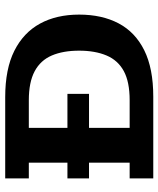

<svg xmlns="http://www.w3.org/2000/svg" viewBox="46 -670 623 756"><g transform="rotate(-90 358.0 -291.5)"><path d="M34 -253V-338H96V-490H34V-583H354Q465 -583 536.5 -547Q608 -511 643.5 -446Q679 -381 679 -292Q679 -202 644.5 -136.5Q610 -71 538.5 -35.5Q467 0 356 0H34V-93H96V-253ZM233 -93H342Q414 -93 456.5 -116Q499 -139 518 -184Q537 -229 537 -292Q537 -355 518 -399.5Q499 -444 456 -467Q413 -490 342 -490H233V-338H367V-253H233Z"/></g></svg>

Font: Rokkitt SemiBold
Style: Bold
Weight: 700
Version: Version 3.103